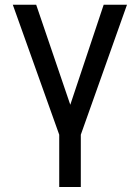

<svg xmlns="http://www.w3.org/2000/svg" viewBox="-20 -565 575 790"><path d="M32.7 -545.5 223.7 -10.7V204.5H312.5V-10.7L502.5 -545.5H406.6L269.2 -133.9L128.9 -545.5Z"/></svg>

Font: Margiela Sans Text
Style: Regular
Weight: 400
Designer: Stefan Endress, Andreas Faust
Version: Version 1.100;FEAKit 1.0